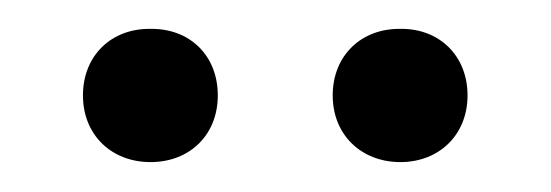

<svg xmlns="http://www.w3.org/2000/svg" viewBox="-20 -628 376 131"><path d="M82.7 -517.4C109.4 -517.4 128.6 -535.9 128.6 -562.9C128.6 -590.2 109.4 -608.7 82.7 -608.3C56.1 -608.7 36.6 -590.2 36.6 -562.9C36.6 -535.9 56.1 -517.4 82.7 -517.4ZM207 -562.9C207 -535.9 226.6 -517.4 253.2 -517.4C279.5 -517.4 299 -535.9 299 -562.9C299 -590.2 279.5 -608.7 253.2 -608.3C226.6 -608.7 207 -590.2 207 -562.9Z"/></svg>

Font: Margiela Serif Text
Style: Regular
Weight: 400
Designer: Andreas Faust, Stefan Endress
Version: Version 1.002;FEAKit 1.0